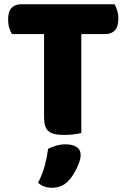

<svg xmlns="http://www.w3.org/2000/svg" viewBox="-20 -626 596 902"><path d="M518 -606Q525 -595 530.5 -577Q536 -559 536 -538Q536 -500 519.5 -483Q503 -466 475 -466H362V-1Q351 2 328 5Q305 8 281 8Q228 8 207.5 -10Q187 -28 187 -75V-466H36Q29 -477 23.5 -495Q18 -513 18 -534Q18 -572 34.5 -589Q51 -606 79 -606ZM302 223Q285 241 265.5 248.5Q246 256 223 256Q185 256 159 233Q180 191 190.5 151.5Q201 112 206 73Q222 65 243.5 58.5Q265 52 287 52Q319 52 339 64Q359 76 359 104Q359 116 353.5 132.5Q348 149 340 165.5Q332 182 322 197.5Q312 213 302 223Z"/></svg>

Font: Baloo Bhai 2 ExtraBold
Style: Regular
Weight: 800
Designer: Supriya Tembe, Noopur Datye and Ek Type
Foundry: Ek Type
Version: Version 1.640;PS 1.000;hotconv 16.6.51;makeotf.lib2.5.65220;